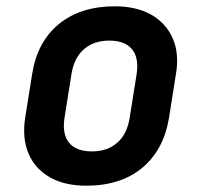

<svg xmlns="http://www.w3.org/2000/svg" viewBox="-20 -580 640 610"><path d="M254 10Q185 10 138 -17Q91 -44 70.5 -92.5Q50 -141 60 -206L82 -344Q98 -447 167 -503.5Q236 -560 345 -560Q414 -560 461 -533Q508 -506 529 -457.5Q550 -409 539 -345L517 -206Q500 -103 431.5 -46.5Q363 10 254 10ZM272 -99Q321 -99 352.5 -126.5Q384 -154 392 -206L414 -344Q422 -396 399.5 -423.5Q377 -451 327 -451Q278 -451 246.5 -423.5Q215 -396 207 -344L185 -206Q177 -154 199.5 -126.5Q222 -99 272 -99Z"/></svg>

Font: JetBrains Mono NL
Style: Bold Italic
Weight: 700
Italic angle: -9°
Designer: Philipp Nurullin, Konstantin Bulenkov
Foundry: JetBrains
Version: Version 2.304; ttfautohint (v1.8.4.7-5d5b)